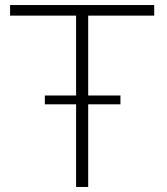

<svg xmlns="http://www.w3.org/2000/svg" viewBox="-20 -742 662 762"><path d="M282 -328V0H330V-328H458V-363H330V-680H592V-722H20V-680H282V-363H158V-328Z"/></svg>

Font: Perun ExtraLight
Style: Regular
Weight: 200
Foundry: Copyright (c) Stefan Peev, Context Ltd, 2016
Version: Version 1.089